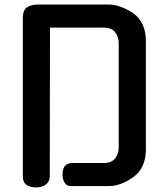

<svg xmlns="http://www.w3.org/2000/svg" viewBox="-20 -814 730 841"><path d="M433 -100Q470 -100 485 -121Q500 -142 500 -168V-626Q500 -651 485 -672Q470 -693 433 -693H199L198 -41Q198 -19 181 -6Q164 7 139 7Q80 7 80 -41V-734Q80 -770 98.5 -782Q117 -794 143 -794H458Q484 -794 512 -783Q540 -772 566 -755H565Q591 -736 605 -705.5Q619 -675 619 -635V-160Q619 -79 565 -39Q539 -20 511.5 -9.5Q484 1 458 1H290Q273 1 263.5 -13Q254 -27 254 -50Q254 -100 297 -100Z"/></svg>

Font: Gugi
Style: Regular
Weight: 400
Designer: HBKIM, TJKIM
Foundry: TAE System & Typefaces Co.
Version: Version 3.00